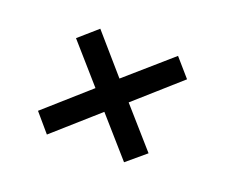

<svg xmlns="http://www.w3.org/2000/svg" viewBox="-68 -541 657 548"><g transform="rotate(20 260.5 -266.5)"><path d="M115 -97 68 -152 200 -269 99 -384 155 -433 255 -318 390 -436 437 -382 303 -263 406 -146 349 -98 247 -214Z"/></g></svg>

Font: Faustina Light Medium
Style: Italic
Weight: 500
Italic angle: -8°
Version: Version 1.200